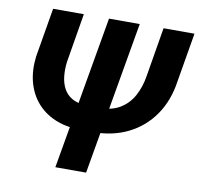

<svg xmlns="http://www.w3.org/2000/svg" viewBox="-79 -794 911 877"><g transform="rotate(10 376.5 -355.5)"><path d="M609.9 -710.9H753.4L714.8 -483.4Q701.7 -392.1 655.8 -325.7Q609.9 -259.3 537.8 -223.4Q465.8 -187.5 373.5 -188L309.6 -188.5Q245.1 -189.9 195.1 -211.9Q145 -233.9 112.1 -272.9Q79.1 -312 65.2 -365.2Q51.3 -418.5 59.1 -482.9L97.7 -710.9H240.2L202.1 -482.4Q197.8 -447.8 201.2 -416Q204.6 -384.3 217.8 -359.4Q231 -334.5 256.3 -319.6Q281.7 -304.7 320.8 -302.7L384.3 -301.8Q440.4 -301.3 479.2 -324.5Q518.1 -347.7 540.8 -388.9Q563.5 -430.2 571.8 -482.9ZM499.5 -710.9 376 0H233.4L356.9 -710.9Z"/></g></svg>

Font: Roboto
Style: Bold Italic
Weight: 700
Italic angle: -12°
Designer: Christian Robertson
Foundry: Google
Version: Version 3.0